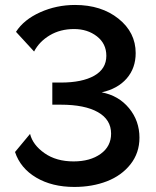

<svg xmlns="http://www.w3.org/2000/svg" viewBox="-20 -739 625 767"><path d="M276.9 7.8Q188 7.8 124.8 -29.5Q61.5 -66.9 40 -131.8L100.1 -204.1Q110.8 -160.2 157.7 -127.2Q204.6 -94.2 273.9 -94.2Q340.3 -94.2 382.1 -124.3Q423.8 -154.3 423.8 -205.1Q423.8 -261.2 371.1 -291Q318.4 -320.8 223.1 -320.8H189V-409.2H223.1Q308.1 -409.2 356.4 -436.5Q404.8 -463.9 404.8 -516.1Q404.8 -564.5 367.2 -593.8Q329.6 -623 275.9 -623Q220.7 -623 178.7 -597.9Q136.7 -572.8 116.2 -533.2L43.9 -611.8Q75.2 -660.6 140.4 -689.9Q205.6 -719.2 279.8 -719.2Q384.8 -719.2 453.4 -664.3Q522 -609.4 522 -526.9Q522 -466.8 486.1 -425.5Q450.2 -384.3 386.2 -370.1Q453.6 -357.4 495.4 -306.9Q537.1 -256.3 537.1 -189Q537.1 -128.4 501.5 -83Q465.8 -37.6 407.2 -14.9Q348.6 7.8 276.9 7.8Z"/></svg>

Font: Rawline SemiBold
Style: Regular
Weight: 600
Designer: Matt McInerney, Pablo Impallari, Rodrigo Fuenzalida
Foundry: Matt McInerney, Pablo Impallari, Rodrigo Fuenzalida
Version: Version 4.020;PS 004.020;hotconv 1.0.88;makeotf.lib2.5.64775